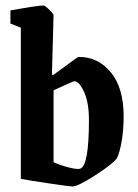

<svg xmlns="http://www.w3.org/2000/svg" viewBox="-20 -672 504 702"><path d="M245.1 9.8Q234.9 9.8 160.9 -1.2Q86.9 -12.2 56.2 -18.1V-570.8L18.1 -585.9V-633.8Q117.7 -651.9 139.2 -651.9Q144.5 -651.9 160.2 -636.5Q175.8 -621.1 175.8 -616.2L169.9 -398.9L174.8 -397.9Q187 -406.2 210.4 -423.8Q233.9 -441.4 249.5 -452.6Q265.1 -463.9 268.1 -463.9Q339.4 -463.9 385.7 -407Q432.1 -350.1 432.1 -246.1Q432.1 -198.7 425 -156.7Q418 -114.7 407.2 -92.8Q389.6 -70.3 326.9 -30.3Q264.2 9.8 245.1 9.8ZM272.9 -55.2Q305.2 -64.9 305.2 -232.9Q305.2 -296.9 287.4 -335.9Q269.5 -375 251 -375Q247.6 -375 175.8 -341.8V-79.1Q198.2 -68.4 230.2 -60.1Q262.2 -51.8 272.9 -55.2Z"/></svg>

Font: Grenze SemiBold
Style: Regular
Weight: 600
Designer: Renata Polastri
Foundry: Omnibus-Type
Version: Version 1.002;PS 001.002;hotconv 1.0.88;makeotf.lib2.5.64775